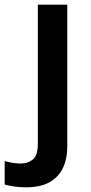

<svg xmlns="http://www.w3.org/2000/svg" viewBox="-81 -562 388 822"><path d="M29 240Q4 240 -20 236.5Q-44 233 -61 228V128Q-44 132 -28 135Q-12 138 8 138Q39 138 60 120.5Q81 103 81 54V-542H207V67Q207 117 189 156Q171 195 132 217.5Q93 240 29 240Z"/></svg>

Font: Noto Sans Armenian SemiBold
Style: Regular
Weight: 600
Designer: Monotype Design Team
Foundry: Monotype Imaging Inc.
Version: Version 2.007